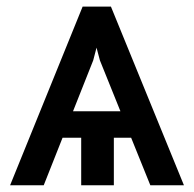

<svg xmlns="http://www.w3.org/2000/svg" viewBox="-20 -548 574 568"><path d="M424.7 0 367.9 -140.6H316.8V0H220.2V-140.6H165.1L109.4 0H9.9L224.4 -528.4H308.2L524.1 0ZM255.7 -369.3 196 -218.8H336.3L275.6 -369.3L265.6 -407Z"/></svg>

Font: Interface
Style: Regular
Weight: 400
Designer: Rasmus Andersson
Foundry: rsms
Version: Version 1.8